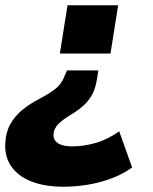

<svg xmlns="http://www.w3.org/2000/svg" viewBox="-55 -517 582 728"><path d="M186 191Q115 191 64 171Q13 151 -12.5 113.5Q-38 76 -35 26Q-33 -16 -15.5 -47Q2 -78 30.5 -101Q59 -124 94 -142Q126 -159 145 -172.5Q164 -186 174 -199.5Q184 -213 189 -227L199 -250H318L312 -214Q308 -187 297.5 -164.5Q287 -142 267.5 -122.5Q248 -103 217 -84Q186 -66 167.5 -48Q149 -30 148 -7Q147 8 155.5 18Q164 28 180 33Q196 38 219 38Q261 38 306 25.5Q351 13 397 -19L446 118Q408 145 363.5 161Q319 177 274 184Q229 191 186 191ZM172 -314 201 -497H393L364 -314Z"/></svg>

Font: Nunito Sans 10pt Black
Style: Italic
Weight: 900
Italic angle: -9°
Designer: Vernon Adams
Foundry: Vernon Adams
Version: Version 3.101;gftools[0.9.27]